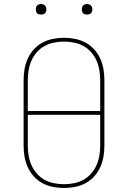

<svg xmlns="http://www.w3.org/2000/svg" viewBox="-20 -932 640 960"><path d="M300 8Q272 8 244.5 2.5Q217 -3 192.5 -16Q168 -29 149 -50Q130 -71 118.5 -96.5Q107 -122 102.5 -149.5Q98 -177 98 -205V-530Q98 -558 102.5 -585.5Q107 -613 118.5 -638.5Q130 -664 149 -685Q168 -706 192.5 -719Q217 -732 244.5 -737.5Q272 -743 300 -743Q328 -743 355.5 -737.5Q383 -732 407.5 -719Q432 -706 451 -685Q470 -664 481.5 -638.5Q493 -613 497.5 -585.5Q502 -558 502 -530V-205Q502 -177 497.5 -149.5Q493 -122 481.5 -96.5Q470 -71 451 -50Q432 -29 407.5 -16Q383 -3 355.5 2.5Q328 8 300 8ZM481 -377V-530Q481 -555 477 -580Q473 -605 463 -628Q453 -651 436 -670.5Q419 -690 397 -702Q375 -714 350 -719Q325 -724 300 -724Q275 -724 250 -719Q225 -714 203 -702Q181 -690 164 -670.5Q147 -651 137 -628Q127 -605 123 -580Q119 -555 119 -530V-377ZM300 -11Q325 -11 350 -16Q375 -21 397 -33Q419 -45 436 -64.5Q453 -84 463 -107Q473 -130 477 -155Q481 -180 481 -205V-358H119V-205Q119 -180 123 -155Q127 -130 137 -107Q147 -84 164 -64.5Q181 -45 203 -33Q225 -21 250 -16Q275 -11 300 -11ZM415 -859Q410 -859 404.5 -860.5Q399 -862 395.5 -865.5Q392 -869 390.5 -874.5Q389 -880 389 -885Q389 -890 390.5 -895.5Q392 -901 395.5 -904.5Q399 -908 404.5 -910Q410 -912 415 -912Q420 -912 425.5 -910Q431 -908 434.5 -904.5Q438 -901 440 -895.5Q442 -890 442 -885Q442 -880 440 -874.5Q438 -869 434.5 -865.5Q431 -862 425.5 -860.5Q420 -859 415 -859ZM185 -859Q180 -859 174.5 -860.5Q169 -862 165.5 -865.5Q162 -869 160.5 -874.5Q159 -880 159 -885Q159 -890 160.5 -895.5Q162 -901 165.5 -904.5Q169 -908 174.5 -910Q180 -912 185 -912Q190 -912 195.5 -910Q201 -908 204.5 -904.5Q208 -901 210 -895.5Q212 -890 212 -885Q212 -880 210 -874.5Q208 -869 204.5 -865.5Q201 -862 195.5 -860.5Q190 -859 185 -859Z"/></svg>

Font: Iosevka Etoile Thin
Style: Regular
Weight: 100
Designer: Belleve Invis
Foundry: Belleve Invis
Version: Version 22.1.2; ttfautohint (v1.8.4)